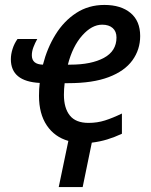

<svg xmlns="http://www.w3.org/2000/svg" viewBox="-20 -569 612 778"><path d="M474 -27Q444 -13 414.5 -4Q385 5 352 9L315 189H218L257 2Q201 -14 169.5 -61Q138 -108 138 -181Q138 -209 141 -233Q24 -239 24 -329Q24 -349 31 -371Q38 -393 51 -411H131Q122 -395 115.5 -378Q109 -361 109 -345Q109 -308 154 -307Q171 -374 205 -429Q239 -484 289 -516.5Q339 -549 403 -549Q470 -549 509 -516.5Q548 -484 548 -423Q548 -368 516.5 -324.5Q485 -281 420.5 -256.5Q356 -232 257 -232H242Q239 -208 239 -185Q239 -131 263 -101Q287 -71 339 -71Q374 -71 405.5 -81Q437 -91 474 -109ZM265 -307Q350 -307 401 -334.5Q452 -362 452 -417Q452 -442 436.5 -455.5Q421 -469 394 -469Q352 -469 313 -425Q274 -381 255 -307Z"/></svg>

Font: Noto Sans SemiCondensed Medium
Style: Italic
Weight: 500
Width: 4
Italic angle: -12°
Designer: Monotype Design Team
Foundry: Monotype Imaging Inc.
Version: Version 2.013; ttfautohint (v1.8.4.7-5d5b)